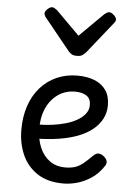

<svg xmlns="http://www.w3.org/2000/svg" viewBox="-58 -888 643 950"><g transform="rotate(5 263.0 -413.0)"><path d="M293 19Q214 19 163 -15Q112 -49 87.5 -105Q63 -161 63 -228Q63 -295 81.5 -348.5Q100 -402 134 -440Q168 -478 214.5 -498.5Q261 -519 316 -519Q365 -519 401.5 -504.5Q438 -490 458.5 -460.5Q479 -431 479 -386Q479 -348 462.5 -317Q446 -286 416 -262.5Q386 -239 345 -223.5Q304 -208 253 -200Q202 -192 145 -191V-261Q178 -261 212.5 -265.5Q247 -270 279 -279Q311 -288 336 -302.5Q361 -317 375.5 -336Q390 -355 390 -379Q390 -411 368.5 -425Q347 -439 311 -439Q278 -439 249.5 -426Q221 -413 198.5 -387.5Q176 -362 163.5 -326Q151 -290 151 -244Q151 -189 168.5 -148Q186 -107 218 -84Q250 -61 295 -61Q325 -61 346 -68.5Q367 -76 385.5 -91.5Q404 -107 426 -129Q441 -144 453.5 -144Q466 -144 480 -133Q494 -122 497 -109.5Q500 -97 490 -84Q465 -46 431 -23.5Q397 -1 361.5 9Q326 19 293 19ZM447 -845Q456 -845 469 -833.5Q482 -822 482 -811Q482 -809 481 -805.5Q480 -802 475 -795L348 -636Q342 -630 333 -623Q324 -616 304 -616Q285 -616 276 -623Q267 -630 262 -636L133 -795Q129 -802 128 -805.5Q127 -809 127 -811Q127 -822 139.5 -833.5Q152 -845 162 -845Q168 -845 174 -841.5Q180 -838 187 -833L304 -716L422 -833Q428 -838 434 -841.5Q440 -845 447 -845Z"/></g></svg>

Font: Playwrite VN
Style: Regular
Weight: 400
Designer: Veronika Burian, José Scaglione
Foundry: TypeTogether
Version: Version 1.002